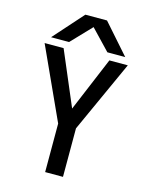

<svg xmlns="http://www.w3.org/2000/svg" viewBox="-137 -1032 873 1118"><g transform="rotate(15 300.0 -473.0)"><path d="M246.5 -292.5 49 -725H163.5L302.5 -398L439.5 -725H550.5L354 -292.5V0H246.5ZM235.5 -946H366L523.5 -767.5H416L300.5 -888.5L185 -767.5H76.5Z"/></g></svg>

Font: JuliaMono Medium
Style: Regular
Weight: 500
Monospace: yes
Designer: cormullion
Foundry: corm
Version: Version 0.054; ttfautohint (v1.8.4)